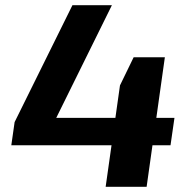

<svg xmlns="http://www.w3.org/2000/svg" viewBox="-20 -720 711 740"><path d="M36.3 -249.4 259.2 -700H411.3L170.4 -212.3L76.8 -265.6H652.4L637.2 -160.1H23.6ZM442.4 -390.8 495.1 -499.3H615.4L545.1 0H387.2Z"/></svg>

Font: Pathway Extreme 8pt Thin
Style: Italic
Weight: 100
Italic angle: -8°
Designer: Eduardo Rodriguez Tunni
Foundry: Eduardo Rodriguez Tunni
Version: Version 1.000